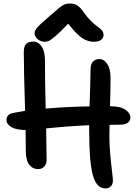

<svg xmlns="http://www.w3.org/2000/svg" viewBox="-20 -1012 762 1072"><path d="M229 -778.8Q207 -778.8 189.9 -793.7Q172.9 -808.6 172.9 -826.2Q172.9 -840.3 187.5 -857.9Q202.1 -875.5 256.8 -921.9Q270 -932.6 287.1 -947.8Q304.2 -962.9 311.3 -968.8Q318.4 -974.6 329.1 -981.4Q339.8 -988.3 349.1 -990.2Q358.4 -992.2 371.1 -992.2Q395 -992.2 412.4 -981Q429.7 -969.7 449.2 -940.9Q465.8 -917.5 483.9 -898.9Q502 -880.4 514.4 -871.1Q526.9 -861.8 537.4 -853.5Q547.9 -845.2 553 -836.9Q558.1 -828.6 558.1 -816.9Q558.1 -798.8 543.7 -788.8Q529.3 -778.8 503.9 -778.8Q469.7 -778.8 438.5 -799.6Q407.2 -820.3 360.8 -879.9Q316.9 -833.5 290.5 -811Q264.2 -788.6 253.4 -783.7Q242.7 -778.8 229 -778.8ZM192.9 -67.9Q161.6 -67.9 142.6 -93.5Q123.5 -119.1 124 -172.9Q124 -250 123 -286.1Q70.8 -286.1 43.5 -302.5Q16.1 -318.8 16.1 -341.8Q16.1 -375 55.2 -381.8Q111.8 -392.1 120.1 -393.1Q112.8 -625 112.8 -721.2Q112.8 -752.4 125.5 -766.1Q138.2 -779.8 166 -779.8Q193.8 -779.8 212.4 -752.4Q231 -725.1 231 -672.9Q231 -573.7 234.9 -405.8Q363.3 -416.5 480 -418Q481 -451.2 483.4 -524.9Q485.8 -598.6 485.8 -627Q485.8 -654.3 499.3 -668.2Q512.7 -682.1 535.2 -682.1Q561.5 -682.1 579.3 -654.1Q597.2 -626 597.2 -578.1Q597.2 -500 594.2 -418.9Q653.3 -418.5 680.7 -399.2Q708 -379.9 708 -356.9Q708 -337.4 693.4 -326.7Q678.7 -315.9 651.9 -315.9Q641.1 -315.9 621.1 -315.4Q601.1 -314.9 591.8 -314.9Q590.8 -289.1 590.8 -242.2Q590.8 -222.7 592 -201.9Q593.3 -181.2 594.2 -166Q595.2 -150.9 597.7 -127.2Q600.1 -103.5 601.3 -91.8Q602.5 -80.1 605.7 -52.5Q608.9 -24.9 609.9 -15.1Q612.8 11.2 601.3 25.6Q589.8 40 568.8 40Q519 40 498.5 -33.4Q478 -106.9 478 -280.8V-313Q359.4 -307.6 237.8 -294.9Q240.2 -147.5 240.2 -120.1Q240.2 -96.2 227.1 -82Q213.9 -67.9 192.9 -67.9Z"/></svg>

Font: Shantell Sans Irregular Bouncy
Style: Regular
Weight: 500
Designer: Stephen Nixon, Anya Danilova, Shantell Martin
Foundry: Arrow Type
Version: Version 1.006;[9816181b4]